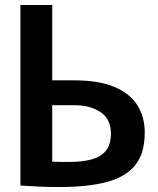

<svg xmlns="http://www.w3.org/2000/svg" viewBox="-20 -748 636 772"><path d="M221 4Q171 4 131 2Q91 0 62 -2V-728H190V-425H278Q377 -425 440 -398.5Q503 -372 532.5 -324.5Q562 -277 562 -215Q562 -130 522.5 -82.5Q483 -35 406.5 -15.5Q330 4 221 4ZM263 -97Q311 -97 348 -107Q385 -117 405.5 -141.5Q426 -166 426 -211Q426 -269 384.5 -297Q343 -325 280 -325H190V-98Q206 -97 224 -97Q242 -97 263 -97Z"/></svg>

Font: Murecho Medium
Style: Regular
Weight: 500
Designer: Neil Summerour
Foundry: Positype
Version: Version 1.010; ttfautohint (v1.8.3)